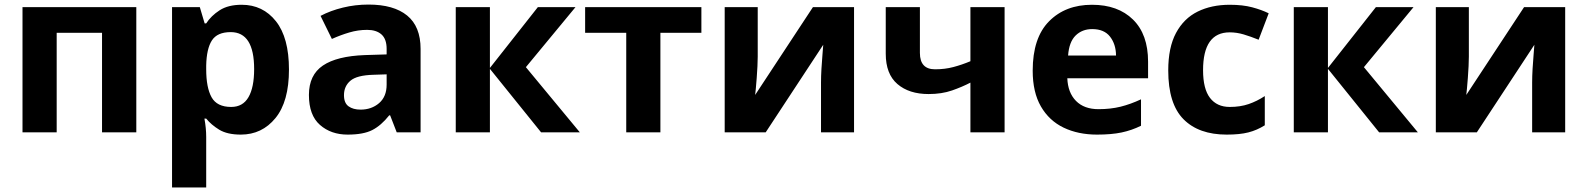

<svg xmlns="http://www.w3.org/2000/svg" viewBox="-20 -577 6921 837"><path d="M574.2 -545.9V0H424.8V-434.1H227.1V0H78.1V-545.9Z M1033.7 -556.2Q1126 -556.2 1182.9 -484.4Q1239.7 -412.6 1239.7 -273.9Q1239.7 -134.3 1180.9 -62.3Q1122.1 9.8 1029.8 9.8Q970.7 9.8 935.5 -11.7Q900.4 -33.2 878.9 -60.1H871.1Q878.9 -18.6 878.9 20V240.2H730V-545.9H851.1L872.1 -475.1H878.9Q900.4 -508.3 937.5 -532.2Q974.6 -556.2 1033.7 -556.2ZM985.8 -437Q927.2 -437 903.8 -400.9Q880.4 -364.7 878.9 -291V-274.9Q878.9 -195.3 902.3 -153.1Q925.8 -110.8 987.8 -110.8Q1038.6 -110.8 1063.2 -153.3Q1087.9 -195.8 1087.9 -275.9Q1087.9 -437 985.8 -437Z M1586.4 -557.1Q1696.3 -557.1 1754.9 -509.3Q1813.5 -461.4 1813.5 -363.8V0H1709.5L1680.7 -74.2H1676.8Q1641.6 -29.8 1602.8 -10Q1564 9.8 1495.6 9.8Q1422.9 9.8 1374.8 -32.5Q1326.7 -74.7 1326.7 -163.1Q1326.7 -250 1387.7 -291.3Q1448.7 -332.5 1570.8 -336.9L1665.5 -339.8V-363.8Q1665.5 -406.7 1643.1 -426.8Q1620.6 -446.8 1580.6 -446.8Q1541 -446.8 1502.9 -435.5Q1464.8 -424.3 1426.8 -407.2L1377.4 -507.8Q1420.9 -530.8 1474.9 -543.9Q1528.8 -557.1 1586.4 -557.1ZM1665.5 -252.9 1607.9 -251Q1535.6 -249 1507.6 -225.1Q1479.5 -201.2 1479.5 -162.1Q1479.5 -127.9 1499.5 -113.5Q1519.5 -99.1 1551.8 -99.1Q1599.6 -99.1 1632.6 -127.4Q1665.5 -155.8 1665.5 -208Z M2324.7 -545.9H2488.8L2272.5 -284.2L2507.8 0H2338.9L2115.7 -276.9V0H1966.8V-545.9H2115.7V-280.8Z M3037.6 -434.1H2858.9V0H2710V-434.1H2530.8V-545.9H3037.6Z M3283.2 -545.9V-330.1Q3283.2 -313.5 3282 -288.3Q3280.8 -263.2 3278.8 -237.3Q3276.9 -211.4 3274.9 -190.9Q3272.9 -170.4 3272 -163.1L3523.9 -545.9H3703.1V0H3559.1V-217.8Q3559.1 -244.6 3561 -277.1Q3563 -309.6 3565.4 -338.4Q3567.9 -367.2 3568.8 -381.8L3317.9 0H3139.2V-545.9Z M3990.2 -545.9V-346.2Q3990.2 -274.9 4056.2 -274.9Q4099.1 -274.9 4136 -284.7Q4172.9 -294.4 4210.4 -310.1V-545.9H4359.4V0H4210.4V-216.8Q4174.8 -198.2 4130.1 -182.6Q4085.4 -167 4028.3 -167Q3942.9 -167 3892.1 -210.7Q3841.3 -254.4 3841.3 -342.8V-545.9Z M4740.2 -556.2Q4853.5 -556.2 4919.2 -491.7Q4984.9 -427.2 4984.9 -308.1V-235.8H4632.8Q4635.3 -172.9 4670.7 -137Q4706.1 -101.1 4769 -101.1Q4821.3 -101.1 4864.7 -111.8Q4908.2 -122.6 4954.1 -144V-28.8Q4913.6 -8.8 4869.4 0.5Q4825.2 9.8 4762.2 9.8Q4680.2 9.8 4616.9 -20.5Q4553.7 -50.8 4517.8 -112.8Q4481.9 -174.8 4481.9 -269Q4481.9 -412.1 4553.2 -484.1Q4624.5 -556.2 4740.2 -556.2ZM4741.2 -450.2Q4697.8 -450.2 4669.2 -422.4Q4640.6 -394.5 4636.2 -335H4845.2Q4844.7 -384.3 4819.1 -417.2Q4793.5 -450.2 4741.2 -450.2Z M5327.6 9.8Q5205.6 9.8 5139.2 -57.4Q5072.8 -124.5 5072.8 -270Q5072.8 -370.1 5106.7 -433.3Q5140.6 -496.6 5200.9 -526.4Q5261.2 -556.2 5340.8 -556.2Q5397.5 -556.2 5438.7 -545.2Q5480 -534.2 5510.7 -519L5466.8 -403.8Q5431.6 -418 5401.4 -427Q5371.1 -436 5340.8 -436Q5224.6 -436 5224.6 -271Q5224.6 -189.5 5254.9 -150.1Q5285.2 -110.8 5340.8 -110.8Q5387.2 -110.8 5423.3 -123.3Q5459.5 -135.7 5493.7 -158.2V-30.8Q5459.5 -9.3 5422.1 0.2Q5384.8 9.8 5327.6 9.8Z M5978 -545.9H6142.1L5925.8 -284.2L6161.1 0H5992.2L5769 -276.9V0H5620.1V-545.9H5769V-280.8Z M6383.3 -545.9V-330.1Q6383.3 -313.5 6382.1 -288.3Q6380.9 -263.2 6378.9 -237.3Q6377 -211.4 6375 -190.9Q6373 -170.4 6372.1 -163.1L6624 -545.9H6803.2V0H6659.2V-217.8Q6659.2 -244.6 6661.1 -277.1Q6663.1 -309.6 6665.5 -338.4Q6668 -367.2 6668.9 -381.8L6418 0H6239.3V-545.9Z"/></svg>

Font: Open Sans
Style: Bold
Weight: 700
Designer: Monotype Design Team
Foundry: Monotype Imaging Inc.
Version: Version 3.000; ttfautohint (v1.8.4)